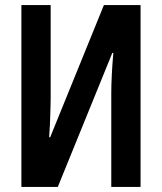

<svg xmlns="http://www.w3.org/2000/svg" viewBox="-20 -734 635 754"><path d="M64 -714H179V-352Q179 -337 178.5 -320.5Q178 -304 177.5 -285Q177 -266 176 -244Q175 -222 173 -195H177L388 -714H532V0H417V-369Q417 -384 417.5 -402Q418 -420 419 -439.5Q420 -459 421.5 -481Q423 -503 425 -526H421L207 0H64Z"/></svg>

Font: Noto Sans Display ExtraCondensed SemiBold
Style: Regular
Weight: 600
Width: 2
Designer: Monotype Design Team
Foundry: Monotype Imaging Inc.
Version: Version 2.003